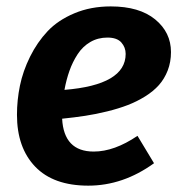

<svg xmlns="http://www.w3.org/2000/svg" viewBox="-20 -566 569 602"><path d="M516.1 -402.8Q516.1 -371.6 505.9 -345.2Q495.6 -318.8 478.3 -299.3Q460.9 -279.8 435.1 -263.7Q409.2 -247.6 380.6 -236.6Q352.1 -225.6 316.4 -216.8Q280.8 -208 247.3 -202.9Q213.9 -197.8 174.8 -193.8Q180.2 -90.8 273.9 -90.8Q338.4 -90.8 411.1 -140.1L462.9 -54.2Q365.7 16.1 256.8 16.1Q147.5 16.1 90.3 -43.5Q33.2 -103 33.2 -206.1Q33.2 -252 42.5 -297.4Q51.8 -342.8 74.2 -388.2Q96.7 -433.6 129.4 -468.3Q162.1 -502.9 213.4 -524.4Q264.6 -545.9 327.1 -545.9Q417 -545.9 466.6 -505.1Q516.1 -464.4 516.1 -402.8ZM182.1 -284.2Q374 -299.8 374 -397Q374 -417.5 360.4 -432.9Q346.7 -448.2 316.9 -448.2Q287.1 -448.2 263.2 -434.3Q239.3 -420.4 223.4 -396Q207.5 -371.6 197.8 -344Q188 -316.4 182.1 -284.2Z"/></svg>

Font: FiraGO SemiBold
Style: Italic
Weight: 600
Italic angle: -8°
Designer: bBox Type GmbH
Foundry: bBox Type GmbH
Version: Version 1.001;PS 001.001;hotconv 1.0.88;makeotf.lib2.5.64775